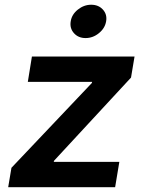

<svg xmlns="http://www.w3.org/2000/svg" viewBox="-20 -782 606 802"><path d="M14.2 0 27.8 -81.1 363.8 -435.5 364.7 -439.9H96.2L113.3 -545.9H542L527.3 -458L205.6 -110.4L204.6 -106H478.5L460.9 0ZM337.4 -623Q307.1 -623 288.8 -643.6Q270.5 -664.1 275.4 -692.9Q279.8 -721.7 305.2 -741.9Q330.6 -762.2 360.8 -762.2Q391.6 -762.2 409.9 -741.9Q428.2 -721.7 423.3 -692.9Q418.5 -664.1 393.3 -643.6Q368.2 -623 337.4 -623Z"/></svg>

Font: Inter SemiBold
Style: Italic
Weight: 600
Italic angle: -9.3988°
Designer: Rasmus Andersson
Foundry: rsms
Version: Version 4.001;git-66647c0bb